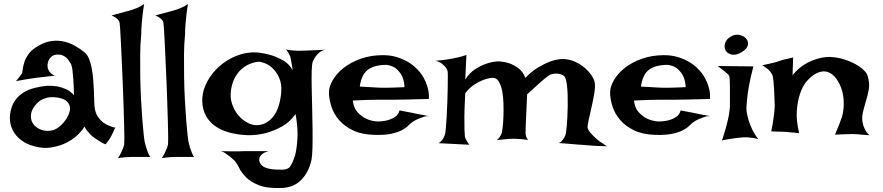

<svg xmlns="http://www.w3.org/2000/svg" viewBox="-20 -769 4445 967"><path d="M87.9 -395.5Q92.8 -401.4 94.2 -417.5Q95.7 -433.6 102.1 -454.1Q108.4 -474.6 124 -497.1Q139.6 -519.5 174.8 -539.1Q209 -558.6 241.2 -562.5Q273.4 -566.4 302.7 -559.6Q332 -552.7 357.9 -538.1Q383.8 -523.4 405.3 -505.9Q419.9 -494.1 428.7 -472.2Q437.5 -450.2 442.4 -422.9Q447.3 -395.5 449.7 -365.7Q452.1 -335.9 453.1 -308.1Q454.1 -280.3 454.6 -257.3Q455.1 -234.4 458 -219.7Q461.9 -198.2 471.7 -183.1Q481.4 -168 493.2 -157.7Q504.9 -147.5 516.6 -141.6Q528.3 -135.7 537.1 -132.8Q543 -129.9 547.9 -128.9Q557.6 -125 561.5 -128.9Q555.7 -115.2 550.8 -105.5Q545.9 -95.7 543 -88.9Q539.1 -81.1 536.1 -76.2Q533.2 -70.3 529.3 -65.4Q526.4 -60.5 521.5 -54.7Q516.6 -48.8 511.7 -42Q499 -46.9 487.8 -53.7Q476.6 -60.5 467.8 -66.4Q457 -73.2 448.2 -80.1Q439.5 -86.9 431.6 -95.7Q424.8 -103.5 417.5 -112.3Q410.2 -121.1 405.3 -131.8Q399.4 -119.1 377.4 -95.7Q355.5 -72.3 320.3 -53.2Q285.2 -34.2 238.8 -26.4Q192.4 -18.6 136.7 -37.1Q112.3 -44.9 90.8 -60.1Q69.3 -75.2 54.2 -96.7Q39.1 -118.2 32.7 -146Q26.4 -173.8 33.2 -208Q40 -242.2 57.6 -265.6Q75.2 -289.1 99.6 -303.7Q124 -318.4 154.3 -326.2Q184.6 -334 216.8 -336.9Q242.2 -337.9 267.6 -334Q289.1 -330.1 312.5 -319.8Q335.9 -309.6 352.5 -289.1Q351.6 -340.8 349.1 -371.6Q346.7 -402.3 344.7 -418.9Q340.8 -438.5 337.9 -446.3Q333 -453.1 327.6 -461.9Q322.3 -470.7 314.5 -478Q306.6 -485.4 294.9 -490.2Q283.2 -495.1 267.6 -494.1Q251 -493.2 241.2 -485.4Q231.4 -477.5 226.1 -467.3Q220.7 -457 219.7 -445.3Q218.8 -433.6 220.7 -424.8Q222.7 -418.9 226.6 -412.1Q230.5 -406.2 237.3 -399.4Q244.1 -392.6 255.9 -387.7Q233.4 -384.8 215.8 -383.3Q198.2 -381.8 185.5 -379.9Q170.9 -377.9 160.2 -377Q149.4 -376 134.8 -373Q122.1 -371.1 103.5 -368.2Q85 -365.2 60.5 -360.4Q66.4 -367.2 71.3 -373.5Q76.2 -379.9 80.1 -384.8Q84 -390.6 87.9 -395.5ZM234.4 -279.3Q216.8 -278.3 199.2 -271Q181.6 -263.7 168 -250.5Q154.3 -237.3 145 -220.2Q135.7 -203.1 135.7 -182.6Q135.7 -162.1 146 -147Q156.2 -131.8 173.3 -122.1Q190.4 -112.3 210.4 -110.4Q230.5 -108.4 250 -114.3Q268.6 -121.1 285.2 -136.2Q301.8 -151.4 313.5 -169.4Q325.2 -187.5 330.1 -205.6Q335 -223.6 331.1 -235.4Q323.2 -260.7 295.9 -271Q268.6 -281.2 234.4 -279.3Z M574.2 27.3Q584 12.7 589.8 0Q595.7 -12.7 599.6 -21.5Q603.5 -32.2 605.5 -41Q606.4 -46.9 606.4 -75.2Q606.4 -103.5 605 -146.5Q603.5 -189.5 602.1 -243.2Q600.6 -296.9 598.1 -352.5Q595.7 -408.2 593.3 -460.9Q590.8 -513.7 588.9 -556.2Q586.9 -598.6 585 -626Q583 -653.3 582 -657.2Q580.1 -663.1 575.2 -668.9Q565.4 -680.7 542 -691.4Q591.8 -704.1 618.2 -711.9Q633.8 -715.8 645.5 -719.7Q656.2 -723.6 667 -727.5Q675.8 -731.4 686.5 -736.8Q697.3 -742.2 706.1 -749Q701.2 -720.7 698.2 -694.3Q695.3 -668 693.4 -645.5Q691.4 -620.1 691.4 -596.7Q686.5 -548.8 686 -492.7Q685.5 -436.5 686.5 -378.9Q687.5 -321.3 690.4 -266.6Q693.4 -211.9 696.8 -167.5Q700.2 -123 703.6 -92.3Q707 -61.5 709 -52.7Q712.9 -38.1 716.8 -24.4Q720.7 -12.7 725.6 0.5Q730.5 13.7 737.3 21.5H642.6Q629.9 21.5 618.2 22.5Q607.4 23.4 595.7 24.4Q584 25.4 574.2 27.3Z M794.9 27.3Q804.7 12.7 810.5 0Q816.4 -12.7 820.3 -21.5Q824.2 -32.2 826.2 -41Q827.1 -46.9 827.1 -75.2Q827.1 -103.5 825.7 -146.5Q824.2 -189.5 822.8 -243.2Q821.3 -296.9 818.8 -352.5Q816.4 -408.2 814 -460.9Q811.5 -513.7 809.6 -556.2Q807.6 -598.6 805.7 -626Q803.7 -653.3 802.7 -657.2Q800.8 -663.1 795.9 -668.9Q786.1 -680.7 762.7 -691.4Q812.5 -704.1 838.9 -711.9Q854.5 -715.8 866.2 -719.7Q877 -723.6 887.7 -727.5Q896.5 -731.4 907.2 -736.8Q918 -742.2 926.8 -749Q921.9 -720.7 918.9 -694.3Q916 -668 914.1 -645.5Q912.1 -620.1 912.1 -596.7Q907.2 -548.8 906.7 -492.7Q906.2 -436.5 907.2 -378.9Q908.2 -321.3 911.1 -266.6Q914.1 -211.9 917.5 -167.5Q920.9 -123 924.3 -92.3Q927.7 -61.5 929.7 -52.7Q933.6 -38.1 937.5 -24.4Q941.4 -12.7 946.3 0.5Q951.2 13.7 958 21.5H863.3Q850.6 21.5 838.9 22.5Q828.1 23.4 816.4 24.4Q804.7 25.4 794.9 27.3Z M1454.1 -414.1Q1451.2 -433.6 1449.2 -446.8Q1447.3 -460 1445.3 -467.8Q1443.4 -477.5 1442.4 -482.4Q1440.4 -487.3 1437.5 -493.2Q1435.5 -498 1431.2 -504.9Q1426.8 -511.7 1420.9 -520.5Q1433.6 -516.6 1446.8 -515.6Q1460 -514.6 1471.7 -513.7Q1484.4 -512.7 1498 -513.7Q1511.7 -513.7 1529.3 -514.6Q1544.9 -515.6 1566.9 -516.1Q1588.9 -516.6 1617.2 -518.6Q1600.6 -514.6 1589.4 -505.4Q1578.1 -496.1 1570.3 -485.4Q1561.5 -473.6 1555.7 -460Q1550.8 -447.3 1549.8 -411.6Q1548.8 -376 1549.8 -327.6Q1550.8 -279.3 1552.2 -223.6Q1553.7 -168 1554.2 -117.2Q1554.7 -66.4 1553.7 -24.9Q1552.7 16.6 1548.8 36.1Q1535.2 97.7 1498 136.2Q1460.9 174.8 1400.4 177.7Q1327.1 180.7 1284.7 164.1Q1242.2 147.5 1218.8 123.5Q1195.3 99.6 1183.6 75.2Q1171.9 50.8 1159.2 38.1Q1147.5 27.3 1135.7 17.6Q1125 9.8 1113.8 2Q1102.5 -5.9 1091.8 -7.8Q1120.1 -6.8 1142.6 -6.8Q1165 -6.8 1180.7 -6.8Q1198.2 -6.8 1211.9 -7.8H1243.2H1332Q1312.5 -2 1302.7 5.4Q1293 12.7 1289.1 20.5Q1285.2 29.3 1285.2 38.1Q1289.1 61.5 1310.5 72.3Q1332 83 1369.1 85Q1405.3 86.9 1418.9 83.5Q1432.6 80.1 1440.4 71.3Q1456.1 47.9 1466.8 10.7Q1474.6 -20.5 1478 -70.8Q1481.4 -121.1 1468.8 -194.3Q1437.5 -151.4 1396.5 -129.9Q1355.5 -108.4 1318.4 -98.6Q1274.4 -87.9 1229.5 -87.9Q1111.3 -92.8 1052.7 -142.6Q994.1 -192.4 999 -276.4Q1002 -318.4 1024.9 -360.4Q1047.9 -402.3 1085.4 -435.5Q1123 -468.8 1171.9 -488.3Q1220.7 -507.8 1273.4 -504.9Q1313.5 -501 1348.6 -490.2Q1378.9 -480.5 1408.7 -462.9Q1438.5 -445.3 1454.1 -414.1ZM1143.6 -316.4Q1137.7 -278.3 1148.9 -245.1Q1160.2 -211.9 1180.7 -188Q1201.2 -164.1 1226.6 -150.9Q1252 -137.7 1274.4 -138.7Q1321.3 -139.6 1355.5 -181.2Q1389.6 -222.7 1396.5 -305.7Q1399.4 -346.7 1386.2 -376.5Q1373 -406.2 1353.5 -424.8Q1334 -443.4 1312.5 -451.2Q1291 -459 1278.3 -458Q1260.7 -456.1 1239.7 -447.8Q1218.8 -439.5 1199.2 -423.3Q1179.7 -407.2 1164.6 -380.9Q1149.4 -354.5 1143.6 -316.4Z M1879.9 -157.2Q1907.2 -157.2 1930.7 -163.1Q1950.2 -168 1968.3 -179.2Q1986.3 -190.4 1992.2 -212.9Q2011.7 -209 2025.4 -206.5Q2039.1 -204.1 2048.8 -202.1Q2059.6 -199.2 2067.4 -198.2Q2075.2 -196.3 2085.9 -194.3Q2095.7 -192.4 2109.9 -189.9Q2124 -187.5 2143.6 -183.6Q2128.9 -185.5 2113.8 -180.7Q2098.6 -175.8 2085 -169.9Q2069.3 -163.1 2055.7 -153.3Q2046.9 -147.5 2035.6 -135.7Q2024.4 -124 2003.9 -113.3Q1983.4 -102.5 1949.7 -95.2Q1916 -87.9 1863.3 -89.8Q1799.8 -91.8 1756.8 -112.8Q1713.9 -133.8 1687.5 -164.6Q1661.1 -195.3 1649.4 -231.4Q1637.7 -267.6 1636.7 -298.8Q1635.7 -330.1 1655.3 -364.3Q1674.8 -398.4 1710.4 -426.8Q1746.1 -455.1 1796.9 -473.1Q1847.7 -491.2 1908.2 -491.2Q1943.4 -491.2 1973.1 -482.9Q2002.9 -474.6 2027.8 -460.9Q2052.7 -447.3 2071.3 -430.2Q2089.8 -413.1 2102.5 -395.5Q2115.2 -377 2124 -356.4Q2131.8 -338.9 2136.7 -316.4Q2141.6 -293.9 2139.6 -270.5Q2065.4 -268.6 2020 -267.6Q1974.6 -266.6 1949.2 -266.6H1905.3H1872.1Q1854.5 -266.6 1826.2 -265.6Q1797.9 -264.6 1756.8 -262.7Q1761.7 -223.6 1781.7 -202.6Q1801.8 -181.6 1824.2 -170.9Q1849.6 -159.2 1879.9 -157.2ZM1792 -333Q1823.2 -331.1 1844.2 -330.1Q1865.2 -329.1 1878.9 -328.1Q1893.6 -327.1 1902.3 -327.1H1926.8Q1951.2 -327.1 2017.6 -330.1Q2014.6 -373 1999.5 -395.5Q1984.4 -418 1967.8 -428.7Q1948.2 -440.4 1924.8 -442.4Q1861.3 -441.4 1830.6 -416Q1799.8 -390.6 1792 -333Z M2173.8 -462.9Q2196.3 -464.8 2212.4 -466.8Q2228.5 -468.8 2239.3 -470.7Q2252 -472.7 2260.7 -474.6Q2269.5 -475.6 2280.3 -478.5Q2290 -480.5 2302.2 -483.9Q2314.5 -487.3 2329.1 -492.2L2323.2 -368.2Q2344.7 -402.3 2373 -420.4Q2401.4 -438.5 2426.8 -447.3Q2457 -458 2487.3 -460Q2518.6 -459 2544.9 -450.2Q2567.4 -442.4 2590.3 -425.8Q2613.3 -409.2 2626 -377Q2659.2 -411.1 2691.9 -430.2Q2724.6 -449.2 2750 -459Q2780.3 -469.7 2806.6 -471.7Q2841.8 -472.7 2871.6 -460Q2901.4 -447.3 2923.8 -428.2Q2946.3 -409.2 2960 -388.2Q2973.6 -367.2 2975.6 -351.6Q2978.5 -330.1 2972.7 -296.4Q2966.8 -262.7 2959 -228Q2951.2 -193.4 2944.8 -164.6Q2938.5 -135.7 2939.5 -124Q2942.4 -114.3 2953.1 -100.6Q2962.9 -88.9 2981.9 -71.8Q3001 -54.7 3037.1 -32.2Q3005.9 -33.2 2981.9 -34.2Q2958 -35.2 2941.4 -37.1Q2921.9 -39.1 2907.2 -40Q2895.5 -40 2878.9 -42Q2865.2 -43 2843.3 -44.9Q2821.3 -46.9 2793 -48.8Q2803.7 -51.8 2810.5 -60.1Q2817.4 -68.4 2822.3 -76.2Q2827.1 -85.9 2830.1 -97.7Q2832 -107.4 2834 -128.9Q2835.9 -150.4 2837.4 -177.7Q2838.9 -205.1 2839.4 -235.4Q2839.8 -265.6 2838.9 -293Q2837.9 -320.3 2835 -342.8Q2832 -365.2 2827.1 -377Q2823.2 -385.7 2813.5 -391.1Q2803.7 -396.5 2791 -397.9Q2778.3 -399.4 2765.6 -397Q2752.9 -394.5 2743.2 -388.7Q2734.4 -381.8 2719.7 -370.1Q2707 -359.4 2686.5 -340.8Q2666 -322.3 2634.8 -293.9Q2631.8 -232.4 2630.4 -194.8Q2628.9 -157.2 2627.9 -137.7Q2627 -114.3 2627 -105.5Q2626 -97.7 2627.9 -90.8Q2629.9 -76.2 2639.6 -63.5Q2627.9 -66.4 2614.7 -67.4Q2601.6 -68.4 2590.8 -69.3Q2578.1 -70.3 2565.4 -70.3Q2554.7 -70.3 2542 -69.3Q2531.2 -68.4 2515.6 -66.9Q2500 -65.4 2481.4 -63.5Q2489.3 -68.4 2494.1 -75.2Q2499 -82 2502 -87.9Q2505.9 -94.7 2507.8 -100.6Q2508.8 -106.4 2511.7 -129.4Q2514.6 -152.3 2515.6 -183.6Q2516.6 -214.8 2515.6 -249.5Q2514.6 -284.2 2508.8 -313Q2502.9 -341.8 2490.7 -360.4Q2478.5 -378.9 2459 -377Q2435.5 -375 2411.1 -365.2Q2390.6 -357.4 2367.2 -341.8Q2343.8 -326.2 2323.2 -299.8Q2319.3 -226.6 2318.8 -183.6Q2318.4 -140.6 2319.3 -118.2Q2320.3 -91.8 2321.3 -82Q2322.3 -75.2 2326.2 -68.4Q2329.1 -62.5 2333.5 -54.7Q2337.9 -46.9 2343.8 -40L2188.5 -47.9Q2196.3 -51.8 2202.1 -58.1Q2208 -64.5 2211.9 -71.3Q2215.8 -79.1 2219.7 -86.9Q2222.7 -93.8 2225.1 -119.1Q2227.5 -144.5 2229.5 -179.2Q2231.4 -213.9 2232.9 -252.4Q2234.4 -291 2234.9 -324.7Q2235.4 -358.4 2235.4 -382.3Q2235.4 -406.2 2234.4 -411.1Q2231.4 -420.9 2223.6 -431.6Q2216.8 -439.5 2205.1 -448.7Q2193.4 -458 2173.8 -462.9Z M3295.9 -157.2Q3323.2 -157.2 3346.7 -163.1Q3366.2 -168 3384.3 -179.2Q3402.3 -190.4 3408.2 -212.9Q3427.7 -209 3441.4 -206.5Q3455.1 -204.1 3464.8 -202.1Q3475.6 -199.2 3483.4 -198.2Q3491.2 -196.3 3502 -194.3Q3511.7 -192.4 3525.9 -189.9Q3540 -187.5 3559.6 -183.6Q3544.9 -185.5 3529.8 -180.7Q3514.6 -175.8 3501 -169.9Q3485.4 -163.1 3471.7 -153.3Q3462.9 -147.5 3451.7 -135.7Q3440.4 -124 3419.9 -113.3Q3399.4 -102.5 3365.7 -95.2Q3332 -87.9 3279.3 -89.8Q3215.8 -91.8 3172.9 -112.8Q3129.9 -133.8 3103.5 -164.6Q3077.1 -195.3 3065.4 -231.4Q3053.7 -267.6 3052.7 -298.8Q3051.8 -330.1 3071.3 -364.3Q3090.8 -398.4 3126.5 -426.8Q3162.1 -455.1 3212.9 -473.1Q3263.7 -491.2 3324.2 -491.2Q3359.4 -491.2 3389.2 -482.9Q3418.9 -474.6 3443.8 -460.9Q3468.8 -447.3 3487.3 -430.2Q3505.9 -413.1 3518.6 -395.5Q3531.2 -377 3540 -356.4Q3547.9 -338.9 3552.7 -316.4Q3557.6 -293.9 3555.7 -270.5Q3481.4 -268.6 3436 -267.6Q3390.6 -266.6 3365.2 -266.6H3321.3H3288.1Q3270.5 -266.6 3242.2 -265.6Q3213.9 -264.6 3172.9 -262.7Q3177.7 -223.6 3197.8 -202.6Q3217.8 -181.6 3240.2 -170.9Q3265.6 -159.2 3295.9 -157.2ZM3208 -333Q3239.3 -331.1 3260.3 -330.1Q3281.2 -329.1 3294.9 -328.1Q3309.6 -327.1 3318.4 -327.1H3342.8Q3367.2 -327.1 3433.6 -330.1Q3430.7 -373 3415.5 -395.5Q3400.4 -418 3383.8 -428.7Q3364.3 -440.4 3340.8 -442.4Q3277.3 -441.4 3246.6 -416Q3215.8 -390.6 3208 -333Z M3594.7 -436.5 3774.4 -434.6Q3758.8 -375 3751.5 -333Q3744.1 -291 3742.2 -262.7Q3738.3 -230.5 3740.2 -208Q3743.2 -187.5 3750 -164.1Q3755.9 -144.5 3767.6 -119.1Q3779.3 -93.8 3798.8 -68.4Q3787.1 -72.3 3773.4 -74.2Q3759.8 -76.2 3748 -77.1Q3734.4 -78.1 3720.7 -77.1Q3707 -76.2 3690.4 -74.2Q3676.8 -72.3 3657.2 -69.3Q3637.7 -66.4 3616.2 -61.5Q3630.9 -105.5 3639.2 -137.7Q3647.5 -169.9 3651.4 -191.4Q3655.3 -216.8 3656.2 -232.4Q3656.2 -252 3656.2 -276.9Q3656.2 -301.8 3656.2 -325.2Q3656.2 -348.6 3655.3 -366.7Q3654.3 -384.8 3651.4 -389.6L3641.6 -399.4Q3635.7 -404.3 3624.5 -413.6Q3613.3 -422.9 3594.7 -436.5ZM3664.1 -586.9Q3684.6 -597.7 3705.6 -592.8Q3726.6 -587.9 3738.3 -574.2Q3750 -560.5 3746.6 -542Q3743.2 -523.4 3714.8 -505.9Q3686.5 -489.3 3665 -494.1Q3643.6 -499 3634.8 -514.6Q3626 -530.3 3631.8 -551.3Q3637.7 -572.3 3664.1 -586.9Z M3864.3 -107.4Q3871.1 -139.6 3874.5 -164.6Q3877.9 -189.5 3879.9 -206.1Q3881.8 -225.6 3881.8 -239.3Q3880.9 -255.9 3880.4 -278.8Q3879.9 -301.8 3878.4 -324.7Q3877 -347.7 3875 -365.7Q3873 -383.8 3870.1 -391.6Q3866.2 -399.4 3859.4 -408.2Q3845.7 -424.8 3819.3 -440.4Q3841.8 -445.3 3857.9 -448.7Q3874 -452.1 3884.8 -455.1Q3896.5 -459 3905.3 -461.9Q3913.1 -464.8 3923.8 -467.8Q3932.6 -469.7 3945.3 -472.7Q3958 -475.6 3974.6 -479.5L3971.7 -390.6Q4002.9 -427.7 4035.2 -446.3Q4067.4 -464.8 4095.7 -472.7Q4127.9 -482.4 4159.2 -482.4Q4198.2 -480.5 4231.9 -469.7Q4265.6 -459 4290.5 -444.8Q4315.4 -430.7 4331.1 -415Q4346.7 -399.4 4349.6 -387.7Q4361.3 -349.6 4355.5 -317.9Q4349.6 -286.1 4340.3 -256.3Q4331.1 -226.6 4324.7 -197.3Q4318.4 -168 4329.1 -133.8Q4333 -125 4336.9 -116.2Q4340.8 -108.4 4346.7 -100.6Q4352.5 -92.8 4360.4 -87.9Q4349.6 -88.9 4338.9 -89.4Q4328.1 -89.8 4319.3 -90.8Q4308.6 -91.8 4299.8 -92.8Q4290 -93.8 4273.4 -93.8Q4245.1 -93.8 4185.5 -90.8Q4194.3 -111.3 4199.7 -125.5Q4205.1 -139.6 4209 -148.4Q4212.9 -159.2 4214.8 -165Q4226.6 -193.4 4229 -229.5Q4231.4 -265.6 4223.6 -302.7Q4220.7 -315.4 4213.9 -333Q4207 -350.6 4195.8 -367.2Q4184.6 -383.8 4169.4 -395.5Q4154.3 -407.2 4134.8 -409.2Q4115.2 -411.1 4091.3 -399.4Q4067.4 -387.7 4040 -356.4Q4019.5 -330.1 4007.8 -292Q3997.1 -259.8 3993.2 -211.4Q3989.3 -163.1 4004.9 -98.6Q3991.2 -100.6 3979.5 -101.1Q3967.8 -101.6 3960 -102.5Q3950.2 -103.5 3942.4 -104.5Q3933.6 -104.5 3922.9 -105.5Q3913.1 -105.5 3898.4 -106Q3883.8 -106.4 3864.3 -107.4Z"/></svg>

Font: Irish Growler
Style: Regular
Weight: 400
Designer: Squid
Foundry: Font Diner, Inc DBA Sideshow
Version: Version 1.000